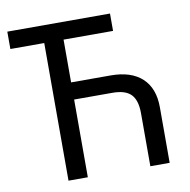

<svg xmlns="http://www.w3.org/2000/svg" viewBox="-80 -793 861 871"><g transform="rotate(-10 350.5 -357.0)"><path d="M483 -634H255V-437H437Q531 -437 581.5 -390.5Q632 -344 632 -256V0H543V-245Q543 -304 517 -331Q491 -358 431 -358H255V0H166V-634H10V-714H483Z"/></g></svg>

Font: Noto Sans Display
Style: Regular
Weight: 400
Designer: Monotype Design team
Foundry: Monotype Imaging Inc.
Version: Version 1.000